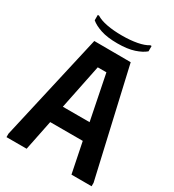

<svg xmlns="http://www.w3.org/2000/svg" viewBox="-198 -946 957 1057"><g transform="rotate(30 280.5 -417.0)"><path d="M10 0V-22L164 -700L396 -699L551 -22V0H423L384 -192H177L138 0ZM195 -300H365L308 -584H253ZM280 -752Q344 -752 386 -766Q428 -780 451 -800V-834H443Q418 -818 375.5 -810Q333 -802 280 -802Q227 -802 184.5 -810Q142 -818 117 -834H109V-800Q132 -780 174 -766Q216 -752 280 -752Z"/></g></svg>

Font: Phudu Light Medium
Style: Regular
Weight: 500
Version: Version 1.005;gftools[0.9.23]